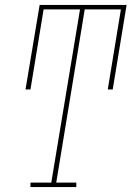

<svg xmlns="http://www.w3.org/2000/svg" viewBox="-20 -755 540 775"><path d="M103 0V-18H187L303 -717H156L103 -394H83L140 -735H491L435 -394H415L468 -717H322L207 -18H288V0Z"/></svg>

Font: Iosevka Slab Thin
Style: Italic
Weight: 100
Italic angle: -9°
Monospace: yes
Designer: Belleve Invis
Foundry: Belleve Invis
Version: Version 11.1.1; ttfautohint (v1.8.3)